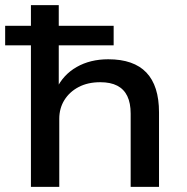

<svg xmlns="http://www.w3.org/2000/svg" viewBox="-24 -725 727 745"><path d="M96 0V-549H-4V-625H96V-705H204V-625H417V-549H204V-380H195Q221 -435 273.5 -465Q326 -495 396 -495Q495 -495 544 -443.5Q593 -392 593 -289V0H483V-284Q483 -325 470 -352Q457 -379 431 -392.5Q405 -406 365 -406Q317 -406 281.5 -387.5Q246 -369 226 -337Q206 -305 206 -264V0Z"/></svg>

Font: Nunito Sans 10pt SemiExpanded SemiBold
Style: Regular
Weight: 600
Width: 6
Designer: Vernon Adams
Foundry: Vernon Adams
Version: Version 3.101;gftools[0.9.27]